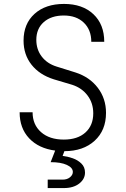

<svg xmlns="http://www.w3.org/2000/svg" viewBox="-20 -760 640 978"><path d="M223 198V155H299Q322 155 336.5 143Q351 131 351 116Q351 94 320.5 80Q290 66 238 66L261 7Q177 -4 128.5 -55.5Q80 -107 80 -188H146Q146 -125 189 -87Q232 -49 305 -49Q375 -49 415 -85Q455 -121 455 -183Q455 -235 426 -273.5Q397 -312 348 -328L254 -356Q181 -379 140.5 -430.5Q100 -482 100 -553Q100 -639 156 -689.5Q212 -740 306 -740Q400 -740 455.5 -688Q511 -636 511 -547H445Q445 -608 407 -644.5Q369 -681 305 -681Q241 -681 203 -647.5Q165 -614 165 -557Q165 -508 192.5 -472Q220 -436 268 -421L364 -391Q436 -368 478 -313Q520 -258 520 -185Q520 -96 462 -43Q404 10 308 10L299 34Q324 37 350 46Q376 55 394.5 73Q413 91 413 119Q413 152 383.5 175Q354 198 305 198Z"/></svg>

Font: Tiny ExtraLight
Style: Regular
Weight: 200
Monospace: yes
Designer: Philipp Nurullin, Konstantin Bulenkov
Foundry: JetBrains
Version: Version 2.251; ttfautohint (v1.8.4.7-5d5b)